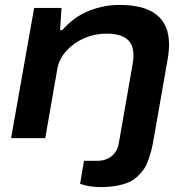

<svg xmlns="http://www.w3.org/2000/svg" viewBox="-20 -559 756 777"><path d="M386.2 198.2Q344.7 198.2 304.2 185.1L319.8 91.8H373Q408.7 91.8 431.9 72.8Q455.1 53.7 460.9 20L517.1 -301.8Q520 -320.3 520 -335Q520 -381.8 491.9 -402.3Q463.9 -422.9 410.2 -422.9Q365.2 -422.9 323 -405.3Q280.8 -387.7 250 -354.5Q219.2 -321.3 211.9 -279.8L163.1 0H24.9L118.2 -526.9H229L223.1 -437H231.9Q279.3 -491.2 339.8 -515.1Q400.4 -539.1 463.9 -539.1Q664.1 -539.1 664.1 -378.9Q664.1 -350.6 658.2 -317.9L603 -2.9Q598.1 25.9 593.3 45.7Q588.4 65.4 580.3 88.4Q572.3 111.3 561.8 126.2Q551.3 141.1 535.4 156Q519.5 170.9 499 179.4Q478.5 188 450 193.1Q421.4 198.2 386.2 198.2Z"/></svg>

Font: Archivo Expanded SemiBold
Style: Italic
Weight: 600
Width: 7
Italic angle: -10°
Designer: Hector Gatti
Foundry: Omnibus-Type
Version: Version 2.001